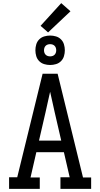

<svg xmlns="http://www.w3.org/2000/svg" viewBox="-20 -1206 640 1226"><path d="M38 0V-74H90L192 -490L252 -735H348L510 -73H562V0H366V-74H425L388 -234H212L175 -73H234V0ZM371 -308 329 -490Q322 -523 314.5 -555.5Q307 -588 300 -620Q293 -588 285.5 -555.5Q278 -523 271 -490L229 -308ZM300 -791Q281 -791 262.5 -796.5Q244 -802 230.5 -815.5Q217 -829 211.5 -847.5Q206 -866 206 -885Q206 -904 211.5 -922.5Q217 -941 230.5 -954.5Q244 -968 262.5 -973.5Q281 -979 300 -979Q319 -979 337.5 -973.5Q356 -968 369.5 -954.5Q383 -941 388.5 -922.5Q394 -904 394 -885Q394 -866 388.5 -847.5Q383 -829 369.5 -815.5Q356 -802 337.5 -796.5Q319 -791 300 -791ZM300 -846Q308 -846 315.5 -848.5Q323 -851 328.5 -856.5Q334 -862 336.5 -869.5Q339 -877 339 -885Q339 -893 336.5 -900.5Q334 -908 328.5 -913.5Q323 -919 315.5 -921.5Q308 -924 300 -924Q292 -924 284.5 -921.5Q277 -919 271.5 -913.5Q266 -908 263.5 -900.5Q261 -893 261 -885Q261 -877 263.5 -869.5Q266 -862 271.5 -856.5Q277 -851 284.5 -848.5Q292 -846 300 -846ZM287 -999 239 -1041 371 -1186 430 -1134Z"/></svg>

Font: Iosevka Plex Etoile
Style: Regular
Weight: 400
Designer: Belleve Invis
Foundry: Belleve Invis
Version: Version 25.1.1; ttfautohint (v1.8.4)